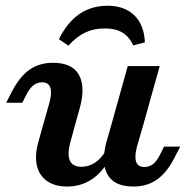

<svg xmlns="http://www.w3.org/2000/svg" viewBox="-20 -651 662 682"><path d="M129.4 -358.6Q112.4 -358.6 99.4 -348.6Q86.3 -338.6 75.5 -318.1L59.2 -286H2L22.7 -326.3Q50 -379.3 85.2 -403.7Q120.3 -428 167.7 -428Q236.1 -428 260 -385.8Q283.9 -343.6 264.1 -269.7L246.9 -208.2H133.4L155.7 -286.7Q165 -320.9 158.7 -339.8Q152.4 -358.6 129.4 -358.6ZM269 -58.6Q295.8 -58.6 318.1 -73.6Q340.4 -88.7 357.5 -118.1L370.5 -88.1Q343.9 -38.7 305.3 -13.6Q266.8 11.6 218.4 11.6Q175.2 11.6 147.3 -7.8Q119.4 -27.2 111.1 -62.7Q102.9 -98.3 115.8 -145.2L133.4 -208.2H246.9L230.1 -146.4Q218.2 -103.2 228 -80.9Q237.8 -58.6 269 -58.6ZM433.8 -416.4H547.3L489.1 -208.2H375.7ZM492.8 -57.8Q509.7 -57.8 523 -67.8Q536.2 -77.8 546.7 -98.3L562.9 -130.3H620.2L599.4 -90Q572.1 -37 537 -12.7Q501.9 11.6 454.5 11.6Q386 11.6 362.1 -30.6Q338.2 -72.8 358.1 -146.7L375.7 -208.2H489.1L466.4 -129.7Q457.2 -95.5 463.5 -76.6Q469.8 -57.8 492.8 -57.8ZM494.7 -500.7 453.6 -489.7Q438.3 -521.3 414.3 -535.6Q390.2 -550 352.1 -550Q313.2 -550 282.9 -535.6Q252.6 -521.3 223 -488.9L189.2 -511.7Q219 -571.8 262.1 -601.2Q305.3 -630.6 361.9 -630.6Q422.2 -630.6 457.1 -596.6Q492 -562.6 494.7 -500.7Z"/></svg>

Font: Playfair Micro SmCond SmLight
Style: Italic
Weight: 360
Width: 4
Italic angle: -15.6°
Designer: Claus Eggers Sørensen
Foundry: Claus Eggers Sørensen
Version: Version 2.203;Glyphs 3.3 (3326)